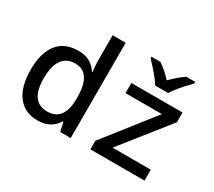

<svg xmlns="http://www.w3.org/2000/svg" viewBox="-141 -1041 1482 1327"><g transform="rotate(30 600.0 -378.0)"><path d="M265 10Q164 10 107.5 -63Q51 -136 51 -272Q51 -402 106 -475.5Q161 -549 275 -549Q330 -549 366.5 -527.5Q403 -506 425 -470H430Q427 -489 425 -513.5Q423 -538 423 -561V-760H527V0H443L427 -72H422Q399 -34 360.5 -12Q322 10 265 10ZM294 -77Q361 -77 393.5 -122.5Q426 -168 426 -249V-268Q426 -324 414 -367.5Q402 -411 374 -436.5Q346 -462 297 -462Q230 -462 194.5 -413Q159 -364 159 -263Q159 -77 294 -77ZM684 0V-69L990 -458H700V-539H1108V-461L811 -87H1116V0ZM851 -606Q838 -628 816.5 -655Q795 -682 771.5 -708Q748 -734 730 -753V-766H800Q852 -732 902 -677Q929 -704 955.5 -726.5Q982 -749 1007 -766H1078V-753Q1059 -734 1035 -708Q1011 -682 989.5 -655Q968 -628 955 -606Z"/></g></svg>

Font: Noto Sans Mono Medium
Style: Regular
Weight: 500
Designer: Monotype Design Team
Foundry: Monotype Imaging Inc.
Version: Version 2.014